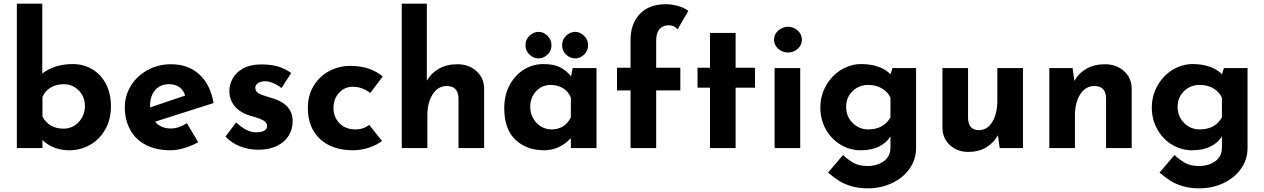

<svg xmlns="http://www.w3.org/2000/svg" viewBox="-20 -809 6908 1049"><path d="M586 -228Q586 -156 555 -101.5Q524 -47 472 -17.5Q420 12 359 12Q270 12 212 -44V0H72V-789H211V-407Q239 -430 282 -444.5Q325 -459 378 -459Q435 -459 482.5 -431.5Q530 -404 558 -352Q586 -300 586 -228ZM444 -229Q444 -281 410 -315Q376 -349 328 -349Q287 -349 256 -330Q225 -311 212 -279V-172Q248 -106 328 -106Q359 -106 385.5 -122Q412 -138 428 -166.5Q444 -195 444 -229Z M1001 -136 1063 -32Q1027 -12 987 0Q947 12 911 12Q833 12 776.5 -17.5Q720 -47 691 -100.5Q662 -154 662 -223Q662 -287 695.5 -341Q729 -395 787 -426.5Q845 -458 914 -458Q1008 -458 1068.5 -403Q1129 -348 1147 -246L827 -144Q859 -107 914 -107Q956 -107 1001 -136ZM800 -231V-222L992 -287Q971 -349 903 -349Q856 -349 828 -317Q800 -285 800 -231Z M1212 -63 1270 -140Q1328 -86 1379 -86Q1406 -86 1422.5 -94.5Q1439 -103 1439 -120Q1439 -140 1420 -150.5Q1401 -161 1377.5 -168Q1354 -175 1346 -177Q1289 -195 1261 -230.5Q1233 -266 1233 -312Q1233 -347 1251.5 -380.5Q1270 -414 1309 -435.5Q1348 -457 1406 -457Q1460 -457 1498 -446Q1536 -435 1571 -410L1518 -328Q1498 -344 1473.5 -354.5Q1449 -365 1429 -365Q1405 -365 1390 -355Q1375 -345 1375 -331Q1374 -310 1392.5 -299.5Q1411 -289 1450 -278Q1456 -276 1462.5 -274Q1469 -272 1476 -270Q1579 -236 1579 -146Q1579 -104 1558 -69Q1537 -34 1494.5 -12.5Q1452 9 1391 9Q1337 9 1290 -10Q1243 -29 1212 -63Z M1909 12Q1795 12 1728.5 -49.5Q1662 -111 1662 -219Q1662 -289 1694.5 -341.5Q1727 -394 1780 -421.5Q1833 -449 1894 -449Q2003 -449 2071 -391L2003 -301Q1960 -335 1907 -335Q1863 -335 1832.5 -302Q1802 -269 1802 -219Q1802 -169 1835 -135.5Q1868 -102 1921 -102Q1967 -102 1997 -127L2067 -39Q2038 -16 1994.5 -2Q1951 12 1909 12Z M2625 -327V0H2485V-275Q2482 -339 2421 -339Q2373 -339 2344 -294Q2315 -249 2315 -178V0H2175V-789H2312V-368Q2336 -410 2378.5 -434Q2421 -458 2479 -458Q2541 -458 2582.5 -421Q2624 -384 2625 -327Z M3239 -437V0H3099V-54Q3036 12 2953 12Q2856 12 2795.5 -46Q2735 -104 2735 -218Q2735 -290 2764.5 -344.5Q2794 -399 2843 -429Q2892 -459 2948 -459Q3006 -459 3040 -441.5Q3074 -424 3100 -392L3109 -437ZM3099 -168V-275Q3087 -307 3057.5 -326Q3028 -345 2988 -345Q2942 -345 2909.5 -311Q2877 -277 2877 -225Q2877 -191 2893 -162.5Q2909 -134 2935.5 -118Q2962 -102 2993 -102Q3066 -102 3099 -168ZM2923 -635Q2949 -635 2971 -613.5Q2993 -592 2993 -562Q2993 -531 2971 -510.5Q2949 -490 2923 -490Q2895 -490 2873 -510.5Q2851 -531 2851 -562Q2851 -593 2873 -614Q2895 -635 2923 -635ZM3123 -635Q3149 -635 3171 -613.5Q3193 -592 3193 -562Q3193 -531 3171 -510.5Q3149 -490 3123 -490Q3095 -490 3073 -510.5Q3051 -531 3051 -562Q3051 -593 3073 -614Q3095 -635 3123 -635Z M3425 -315H3351V-439H3425V-591Q3425 -679 3475.5 -732.5Q3526 -786 3618 -786Q3648 -786 3682 -777Q3716 -768 3741 -750L3682 -649Q3664 -671 3633 -671Q3602 -671 3583.5 -650Q3565 -629 3565 -587V-439H3697V-315H3565V0H3425Z M3999 -629V-439H4105V-330H3999V0H3859V-330H3791V-439H3859V-629Z M4352 -437V0H4212V-437ZM4286 -663Q4315 -663 4338 -642.5Q4361 -622 4361 -592Q4361 -562 4338 -542Q4315 -522 4286 -522Q4256 -522 4232.5 -542Q4209 -562 4209 -592Q4209 -622 4232.5 -642.5Q4256 -663 4286 -663Z M4985 -437V0Q4985 62 4949.5 112.5Q4914 163 4853.5 191.5Q4793 220 4722 220Q4668 220 4627.5 207Q4587 194 4562.5 178Q4538 162 4504 134L4586 38Q4616 66 4645.5 82Q4675 98 4720 98Q4773 98 4809 71.5Q4845 45 4845 -2V-64Q4825 -30 4783.5 -9Q4742 12 4682 12Q4623 12 4572.5 -18.5Q4522 -49 4492 -102.5Q4462 -156 4462 -221Q4462 -287 4493.5 -342Q4525 -397 4576.5 -428Q4628 -459 4685 -459Q4739 -459 4781 -443.5Q4823 -428 4845 -403L4856 -437ZM4845 -168V-275Q4831 -307 4798.5 -326Q4766 -345 4724 -345Q4673 -345 4638 -311Q4603 -277 4603 -225Q4603 -173 4638 -137.5Q4673 -102 4724 -102Q4808 -102 4845 -168Z M5569 -437V0H5442L5432 -70Q5409 -28 5367.5 -3.5Q5326 21 5270 21Q5210 21 5170 -16Q5130 -53 5129 -110V-437H5269V-162Q5272 -98 5328 -98Q5374 -98 5401.5 -143Q5429 -188 5429 -259V-437Z M6163 -327V0H6023V-275Q6020 -339 5959 -339Q5911 -339 5882 -294Q5853 -249 5853 -178V0H5713V-437H5840L5850 -367Q5874 -410 5916.5 -434Q5959 -458 6017 -458Q6079 -458 6120.5 -421Q6162 -384 6163 -327Z M6796 -437V0Q6796 62 6760.5 112.5Q6725 163 6664.5 191.5Q6604 220 6533 220Q6479 220 6438.5 207Q6398 194 6373.5 178Q6349 162 6315 134L6397 38Q6427 66 6456.5 82Q6486 98 6531 98Q6584 98 6620 71.5Q6656 45 6656 -2V-64Q6636 -30 6594.5 -9Q6553 12 6493 12Q6434 12 6383.5 -18.5Q6333 -49 6303 -102.5Q6273 -156 6273 -221Q6273 -287 6304.5 -342Q6336 -397 6387.5 -428Q6439 -459 6496 -459Q6550 -459 6592 -443.5Q6634 -428 6656 -403L6667 -437ZM6656 -168V-275Q6642 -307 6609.5 -326Q6577 -345 6535 -345Q6484 -345 6449 -311Q6414 -277 6414 -225Q6414 -173 6449 -137.5Q6484 -102 6535 -102Q6619 -102 6656 -168Z"/></svg>

Font: Josefin Sans
Style: Bold
Weight: 700
Designer: Santiago Orozco
Foundry: Typemade
Version: Version 2.000